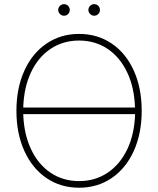

<svg xmlns="http://www.w3.org/2000/svg" viewBox="-20 -877 748 907"><path d="M353.5 9.8Q266.6 9.8 199.5 -35.9Q132.3 -81.5 95 -164.1Q57.6 -246.6 57.6 -353.5Q57.6 -460.4 95 -543Q132.3 -625.5 199.7 -671.1Q267.1 -716.8 353.5 -716.8Q440.4 -716.8 507.6 -671.4Q574.7 -626 612.1 -543.5Q649.4 -460.9 649.4 -353.5Q649.4 -246.6 612.1 -164.1Q574.7 -81.5 507.6 -35.9Q440.4 9.8 353.5 9.8ZM353.5 -21.5Q429.2 -21.5 488 -60.8Q546.9 -100.1 581.1 -171.6Q615.2 -243.2 618.2 -337.9H89.8Q92.8 -244.1 126.5 -172.4Q160.2 -100.6 219 -61Q277.8 -21.5 353.5 -21.5ZM617.7 -369.1Q614.7 -463.9 580.6 -535.6Q546.4 -607.4 487.8 -646.5Q429.2 -685.5 353.5 -685.5Q278.3 -685.5 219.5 -646.5Q160.6 -607.4 126.7 -535.9Q92.8 -464.4 89.8 -369.1ZM254.9 -830.1Q254.9 -841.3 263.2 -849.4Q271.5 -857.4 282.2 -857.4Q293.9 -857.4 301.8 -849.4Q309.6 -841.3 309.6 -830.1Q309.6 -818.8 301.8 -810.8Q293.9 -802.7 282.2 -802.7Q271.5 -802.7 263.2 -811Q254.9 -819.3 254.9 -830.1ZM397.5 -830.1Q397.5 -841.3 405.8 -849.4Q414.1 -857.4 424.8 -857.4Q436.5 -857.4 444.3 -849.4Q452.1 -841.3 452.1 -830.1Q452.1 -818.8 444.3 -810.8Q436.5 -802.7 424.8 -802.7Q414.1 -802.7 405.8 -811Q397.5 -819.3 397.5 -830.1Z"/></svg>

Font: Pretendard Std Thin
Style: Regular
Weight: 100
Designer: Base glyphs from Inter by Rasmus Andersson; Hangeul glyphs from Noto Sans CJK(Source Han Sans) by Jang Soo-young and Kan
Foundry: Kil Hyung-jin
Version: Version 1.309